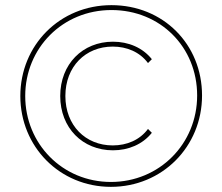

<svg xmlns="http://www.w3.org/2000/svg" viewBox="-20 -723 864 746"><path d="M411 -16C223 -16 78 -164 78 -350C78 -536 223 -684 413 -684C603 -684 746 -540 746 -352C746 -164 599 -16 411 -16ZM419 -139C479 -139 534 -162 570 -207L555 -222C523 -179 473 -158 418 -158C312 -158 234 -236 234 -350C234 -464 312 -542 418 -542C473 -542 523 -521 555 -478L570 -493C534 -538 479 -561 419 -561C301 -561 214 -474 214 -350C214 -226 301 -139 419 -139ZM411 3C610 3 765 -153 765 -352C765 -551 614 -703 413 -703C212 -703 59 -547 59 -350C59 -153 212 3 411 3Z"/></svg>

Font: Montserrat-Alt1 Thin
Style: Regular
Weight: 100
Designer: Differentunic
Foundry: Differentunic
Version: Version 7.222